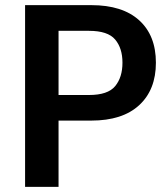

<svg xmlns="http://www.w3.org/2000/svg" viewBox="-20 -731 654 751"><path d="M78.1 0H209V-259.3H336.9Q459 -259.3 524.4 -319.6Q589.8 -379.9 589.8 -485.8Q589.8 -592.3 524.4 -651.6Q459 -710.9 337.4 -710.9H78.1ZM209 -359.4V-610.4H328.1Q401.9 -610.4 430.4 -576.4Q459 -542.5 459 -485.8Q459 -428.7 430.4 -394Q401.9 -359.4 328.1 -359.4Z"/></svg>

Font: Roboto Flex
Style: wght 600 wdth 100 opsz 14.0 GRAD 0.00 slnt 0.00 XTRA 468 XOPQ 96 YOPQ 79 YTLC 514 YTUC 712 YTAS 750 YTDE -203.00 YTFI 738
Weight: 600
Designer: Berlow after Robertson
Foundry: Google
Version: Version 3.100